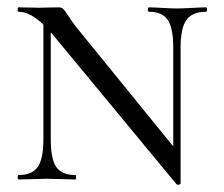

<svg xmlns="http://www.w3.org/2000/svg" viewBox="-20 -488 609 522"><path d="M540 -468Q543 -468 543 -462Q543 -456 540 -456Q503 -456 487 -434Q471 -412 471 -359V11Q471 13 466.5 14Q462 15 460 13L130 -386Q122 -396 118 -400V-109Q118 -56 133 -34Q148 -12 185 -12Q187 -12 187 -6Q187 0 185 0Q174 0 149 -1Q124 -2 109 -2Q94 -2 67.5 -1Q41 0 30 0Q28 0 28 -6Q28 -12 30 -12Q67 -12 82.5 -34Q98 -56 98 -109V-421Q62 -456 30 -456Q28 -456 28 -462Q28 -468 30 -468Q40 -468 59 -467.5Q78 -467 86 -467Q95 -467 110.5 -467.5Q126 -468 139 -468Q147 -468 151.5 -464Q156 -460 166 -444.5Q176 -429 186 -416L451 -90V-359Q451 -412 436 -434Q421 -456 385 -456Q382 -456 382 -462Q382 -468 385 -468Q396 -468 421 -466.5Q446 -465 461 -465Q475 -465 502 -466.5Q529 -468 540 -468Z"/></svg>

Font: Cormorant SC
Style: Regular
Weight: 400
Designer: Christian Thalmann (Catharsis Fonts)
Version: Version 1.000;PS 002.000;hotconv 1.0.88;makeotf.lib2.5.64775